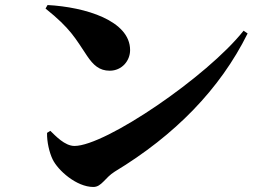

<svg xmlns="http://www.w3.org/2000/svg" viewBox="-20 -735 1040 763"><path d="M161 -701C261 -621 279 -583 326 -513C351 -476 375 -454 416 -454C464 -454 497 -493 497 -536C497 -653 319 -707 169 -715ZM276 -155C237 -155 200 -196 180 -215L167 -207C166 -172 176 -129 189 -102C210 -58 284 8 351 8C384 8 397 -29 436 -53C674 -197 854 -380 964 -602L948 -613C804 -431 399 -155 276 -155Z"/></svg>

Font: Noto Serif TC Black
Style: Regular
Weight: 900
Version: Version 1.001;PS 1.001;hotconv 16.6.54;makeotf.lib2.5.65590